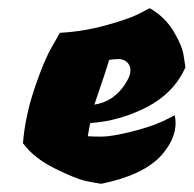

<svg xmlns="http://www.w3.org/2000/svg" viewBox="-20 -410 472 468"><path d="M194 -78Q205 -77 228 -77Q251 -77 298 -88.5Q345 -100 376 -114L406 -129Q408 -119 408 -110Q408 -71 374 -32Q330 17 227 38Q212 36 188.5 31Q165 26 113.5 0.5Q62 -25 36 -61Q41 -125 63.5 -192.5Q86 -260 106 -295L126 -330Q182 -333 237 -348Q292 -363 318 -376L345 -390Q382 -369 403.5 -333Q425 -297 428 -272L432 -246Q404 -183 338 -149Q272 -115 200 -110Q197 -97 194 -78ZM285 -205Q298 -225 298 -238Q298 -251 289.5 -258.5Q281 -266 269 -266Q257 -266 246 -264Q239 -239 210 -155Q257 -162 285 -205Z"/></svg>

Font: Ceviche One
Style: Regular
Weight: 400
Version: Version 1.002